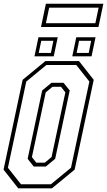

<svg xmlns="http://www.w3.org/2000/svg" viewBox="-22 -1036 589 1056"><path d="M78.5 0 -2.5 -103 102.5 -597 227.5 -700H412.5L493.5 -597L388.5 -103L263.5 0ZM93.5 -22.5H258L368.5 -113.5L469.5 -587.5L397.5 -678.5H233L122.5 -587.5L21.5 -113.5ZM163.5 -120 130 -162.5 210 -538.5 261 -580.5H327.5L361.5 -538.5L281.5 -162.5L230 -120ZM177.5 -141.5H224.5L261.5 -172L337.5 -528L313.5 -558.5H266.5L229.5 -528L153.5 -172ZM375.5 -726 397.5 -831H503.5L481.5 -726ZM167.5 -726 189.5 -831H295.5L273.5 -726ZM191 -745H258L271.5 -811.5H205ZM399.5 -745H466L479.5 -811.5H413ZM203.5 -887.5 230.5 -1015.5H546.5L519.5 -887.5ZM230.5 -908.5H502.5L520.5 -994H248.5Z"/></svg>

Font: Tourney Condensed ExtraLight
Style: Italic
Weight: 200
Width: 3
Italic angle: -12°
Designer: Tyler Finck
Foundry: Etcetera Type Co
Version: Version 1.010; ttfautohint (v1.8.3)